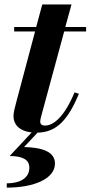

<svg xmlns="http://www.w3.org/2000/svg" viewBox="-20 -580 403 854"><path d="M110.5 166C110.5 213.5 67 235.5 10 235.5V254.5C131.5 254.5 224.5 215 224.5 147.5C224.5 93.5 165.5 76 87 74L147 10C233 8.5 283.5 -49 331 -163L311.5 -169C265.5 -58.5 217 -21.5 180.5 -21.5C166 -21.5 159 -28 159 -38.5C159 -47.5 161.5 -56.5 163.5 -64L265.5 -440H363V-460H270.5L298 -560H168L141 -460H43V-440H136L51.5 -122.5C46 -102.5 40 -79 40 -63.5C40 -30 61.5 2.5 121 9L23 114C78 114 110.5 128.5 110.5 166Z"/></svg>

Font: Bodoni* 11pt
Style: Bold Italic
Weight: 700
Italic angle: -13°
Version: Version 2.3